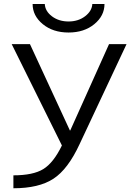

<svg xmlns="http://www.w3.org/2000/svg" viewBox="-20 -957 699 986"><path d="M40 -730.5H133.8L338.9 -287.1H340.8L540 -730.5H629.9L388.7 -216.8Q329.1 -87.9 254.4 -39.1Q179.7 9.8 48.8 9.8V-56.6Q150.4 -56.6 202.6 -88.9Q254.9 -121.1 297.9 -210ZM454.1 -936.5H516.6Q516.6 -876 464.4 -833Q412.1 -790 332 -790Q252 -790 199.7 -833Q147.5 -876 147.5 -936.5H210Q211.9 -899.4 247.1 -873Q282.2 -846.7 332 -846.7Q381.8 -846.7 417 -873.5Q452.1 -900.4 454.1 -936.5Z"/></svg>

Font: Gen Shin Gothic Normal
Style: Regular
Weight: 300
Designer: [Source Han Sans]
Ryoko NISHIZUKA  (kana & ideographs); Paul D. Hunt (Latin, Greek & Cyrillic); Wenlong ZHANG  (bopomofo
Version: Version 1.002.20150607